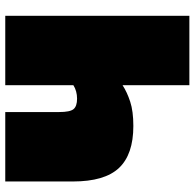

<svg xmlns="http://www.w3.org/2000/svg" viewBox="-25 -715 740 730"><g transform="rotate(-90 345.0 -350.0)"><path d="M386 0V-254Q360 -237 323.5 -225Q287 -213 231 -213Q123 -213 71.5 -267.5Q20 -322 20 -443V-700H284V-495Q284 -454 295 -440.5Q306 -427 335 -427Q349 -427 362 -430.5Q375 -434 386 -441V-700H650V0Z"/></g></svg>

Font: Golos Text Black
Style: Regular
Weight: 900
Designer: A.Korolkova, Vitaly Kuzmin
Foundry: ParaType Ltd
Version: Version 2.004